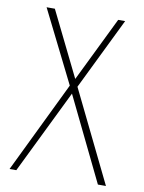

<svg xmlns="http://www.w3.org/2000/svg" viewBox="-85 -809 652 869"><g transform="rotate(10 241.5 -375.0)"><path d="M419 -750 258 -420 463 0H426L239 -385L51 0H20L223 -419L58 -750H96L242 -453L387 -750Z"/></g></svg>

Font: Poiret One
Style: Regular
Weight: 400
Designer: Denis Masharov
Foundry: Denis Masharov
Version: Version 1.001